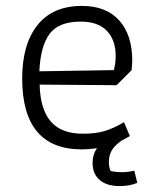

<svg xmlns="http://www.w3.org/2000/svg" viewBox="-20 -496 516 649"><path d="M293 55Q293 26 308 5Q278 9 257 9Q55 9 55 -231Q55 -346 106.5 -411Q158 -476 257 -476Q339 -476 383 -427Q427 -378 427 -291Q427 -281 425 -259L374 -208L114 -210Q116 -127 151.5 -85.5Q187 -44 260 -44Q304 -44 335 -53.5Q366 -63 399 -83L419 -36L390 -20Q367 -4 357.5 13Q348 30 348 52Q348 69 354 82Q370 86 393 86Q411 86 434 81L444 122Q419 133 384 133Q341 133 317 112.5Q293 92 293 55ZM365 -259Q371 -283 371 -307Q371 -361 341 -392Q311 -423 253 -423Q179 -423 148 -382Q117 -341 113 -255Z"/></svg>

Font: Athiti
Style: Regular
Weight: 400
Designer: CadsonDemak Team
Foundry: CadsonDemak
Version: Version 1.032